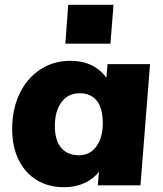

<svg xmlns="http://www.w3.org/2000/svg" viewBox="-20 -777 683 805"><path d="M609 -508 569 0H390L395 -57Q371 -26 333 -9Q295 8 248 8Q184 8 135 -21.5Q86 -51 58.5 -106Q31 -161 31 -236Q31 -319 62 -384Q93 -449 148.5 -485.5Q204 -522 275 -522Q374 -522 426 -451L431 -508ZM411 -260Q411 -323 386 -354.5Q361 -386 314 -386Q266 -386 238 -349Q210 -312 210 -248Q210 -189 236.5 -157.5Q263 -126 311 -126Q357 -126 384 -163Q411 -200 411 -260ZM456 -757 443 -594H254L266 -757Z"/></svg>

Font: Muli Black
Style: Italic
Weight: 900
Italic angle: -4.541°
Designer: Vernon Adams
Foundry: Vernon Adams
Version: Version 2.001